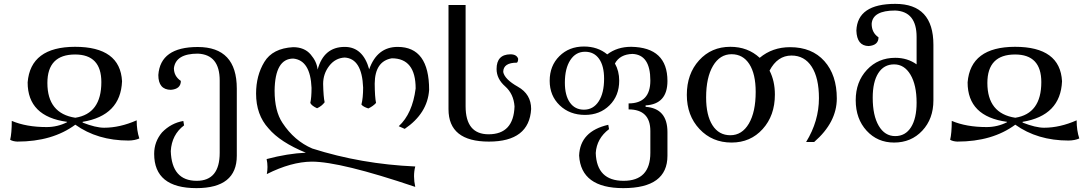

<svg xmlns="http://www.w3.org/2000/svg" viewBox="-20 -723 5601 987"><path d="M68.8 4.9Q46.4 3.9 32.2 -4.4Q40.5 -38.1 40.5 -101.6Q115.2 -69.8 219.7 -69.8Q275.4 -69.8 324.7 -94.7V-96.7Q122.1 -124 122.1 -299.3Q136.7 -481.9 365.7 -482.4Q598.1 -482.4 607.4 -305.2Q600.1 -128.9 404.8 -96.7V-92.8Q472.2 -66.4 515.1 -66.4Q596.2 -66.4 682.6 -104.5Q682.6 -52.2 696.3 -11.2Q672.9 -1 641.1 -0.5Q481 -0.5 367.2 -82Q249.5 4.9 68.8 4.9ZM367.2 -117.7Q501 -138.7 501 -300.8Q501 -442.9 366.2 -442.9Q223.6 -442.9 223.6 -296.4Q223.6 -139.6 367.2 -117.7Z M989.7 244.1Q772.5 244.1 772.5 67.9Q772.5 5.4 813 -42.5Q859.4 -90.3 922.4 -101.1L926.3 -78.6Q862.8 -30.8 857.9 53.7Q862.8 206.5 991.2 206.5Q1109.4 206.5 1109.4 62.5V-309.1Q1109.4 -442.4 997.1 -447.3Q883.8 -447.3 874 -372.6Q874 -331.1 909.7 -307.1Q909.7 -265.1 857.9 -261.2Q793.9 -262.2 793.9 -337.4Q804.2 -481.4 996.6 -481.4Q1197.3 -481.4 1197.3 -267.6V77.6Q1197.3 244.1 989.7 244.1Z M2114.7 237.8Q1730.5 107.9 1582.5 107.9Q1476.6 108.9 1351.6 171.9Q1355 153.3 1355 135.3Q1355 114.7 1350.6 94.7Q1459.5 65.9 1552.2 62Q1419.9 7.8 1360.4 -63Q1296.4 -132.8 1296.4 -242.2Q1296.4 -334.5 1338.9 -404.5Q1381.3 -474.6 1486.8 -480.5Q1544.9 -480.5 1576.9 -443.1Q1608.9 -405.8 1612.8 -365.2Q1644.5 -481.9 1752 -481.9Q1845.7 -481.9 1877.9 -366.7Q1918.5 -481.9 2024.4 -481.9Q2186 -481.9 2186 -260.7Q2177.7 -140.1 2060.5 -60.5L2029.8 -74.2Q2100.1 -138.7 2116.7 -268.1Q2116.7 -423.3 1994.1 -423.3Q1907.2 -408.2 1906.2 -293Q1906.7 -224.1 1913.1 -193.8Q1897.5 -176.8 1873.5 -165.5Q1847.2 -173.8 1837.9 -185.5Q1846.7 -219.2 1846.7 -272.9Q1840.8 -421.9 1752 -427.2Q1703.6 -424.8 1672.4 -384.3Q1641.1 -343.8 1641.1 -291.5Q1642.6 -224.6 1648.9 -197.3Q1633.8 -177.2 1609.9 -166.5Q1582 -179.2 1575.2 -193.8Q1581.5 -221.7 1581.5 -271.5Q1575.7 -413.1 1487.8 -421.9Q1393.6 -421.9 1391.6 -256.8Q1391.6 -151.9 1432.1 -91.3Q1492.7 1 1585.4 40.5Q1836.4 120.6 2114.7 132.8Q2108.4 156.7 2108.4 183.1Q2108.4 209.5 2114.7 237.8Z M2493.2 4.9Q2285.6 4.9 2285.6 -161.6V-697.3H2373.5V-176.8Q2373.5 -32.7 2491.7 -32.7Q2620.1 -32.7 2625 -175.8Q2620.6 -240.2 2576.7 -279.1Q2532.7 -317.9 2532.7 -368.2Q2532.7 -442.9 2603.5 -443.8Q2636.2 -443.8 2643.6 -420.9Q2643.6 -406.7 2637.7 -400.9Q2566.9 -400.9 2566.9 -353Q2574.2 -315.4 2642.3 -277.1Q2710.4 -238.8 2710.4 -162.6Q2700.7 4.9 2493.2 4.9Z M2981.9 -159.2Q3029.8 -159.2 3057.6 -201.9Q3085.4 -244.6 3085.4 -318.4Q3085.4 -384.3 3059.6 -420.7Q3033.7 -457 2987.3 -457Q2939.9 -457 2911.9 -414.3Q2883.8 -371.6 2883.8 -297.9Q2883.8 -232.4 2909.7 -195.8Q2935.5 -159.2 2981.9 -159.2ZM3184.1 244.1Q2966.8 244.1 2957 76.7Q2961.9 -48.3 3106.9 -81.5L3110.8 -59.1Q3047.4 -11.2 3042.5 63.5Q3047.4 206.5 3185.5 206.5Q3323.2 206.5 3323.2 62.5V-49.3Q3323.2 -160.6 3211.4 -160.6V-191.4Q3323.2 -191.4 3323.2 -309.1Q3323.2 -441.9 3231.4 -445.8Q3166.5 -443.8 3141.1 -396.5Q3163.1 -357.9 3163.1 -308.1Q3163.1 -231 3113.3 -181.6Q3063.5 -132.3 2987.3 -132.3Q2908.7 -132.3 2857.2 -181.6Q2805.7 -231 2805.7 -307.6Q2805.7 -384.8 2855.5 -434.3Q2905.3 -483.9 2981.9 -483.9Q3052.7 -483.9 3101.6 -443.4Q3152.8 -482.4 3224.6 -482.4Q3411.1 -479.5 3411.1 -306.6Q3411.1 -187.5 3298.8 -181.2V-173.8Q3411.1 -166 3411.1 -43.9V77.6Q3411.1 244.1 3184.1 244.1Z M3734.4 -27.8Q3794.4 -27.8 3829.6 -87.6Q3864.7 -147.5 3864.7 -250.5Q3864.7 -342.8 3832 -393.6Q3799.3 -444.3 3740.7 -444.3Q3680.7 -444.3 3645.3 -384.5Q3609.9 -324.7 3609.9 -222.2Q3609.9 -130.4 3642.6 -79.1Q3675.3 -27.8 3734.4 -27.8ZM3740.7 9.8Q3641.1 9.8 3575.9 -59.6Q3510.7 -128.9 3510.7 -235.4Q3510.7 -343.3 3573.7 -412.8Q3636.7 -482.4 3734.4 -482.4Q3824.2 -482.4 3885.3 -425.8Q3950.7 -480.5 4041.5 -480.5Q4153.8 -480.5 4217.8 -408.9Q4281.7 -337.4 4281.7 -216.8Q4281.7 -94.2 4165.5 6.8H4124Q4189.9 -100.6 4189.9 -218.3Q4189.9 -322.3 4152.8 -379.9Q4115.7 -437.5 4048.8 -437.5Q3976.6 -437.5 3936 -359.9Q3963.4 -306.6 3963.4 -236.8Q3963.4 -128.9 3900.6 -59.6Q3837.9 9.8 3740.7 9.8Z M4582 -23.4Q4634.3 -23.4 4663.1 -68.8Q4691.9 -114.3 4691.9 -195.3Q4691.9 -286.1 4660.4 -339.1Q4628.9 -392.1 4576.2 -392.1Q4523.9 -392.1 4495.1 -347.2Q4466.3 -302.2 4466.3 -220.7Q4466.3 -128.9 4497.3 -76.2Q4528.3 -23.4 4582 -23.4ZM4576.2 9.8Q4490.7 9.8 4434.8 -51.3Q4378.9 -112.3 4378.9 -208Q4378.9 -302.2 4436.5 -364Q4494.1 -425.8 4582 -425.8Q4645 -425.8 4691.9 -392.1V-533.2Q4691.9 -664.1 4582 -668.9Q4465.8 -668.9 4460.9 -600.6Q4460.9 -554.7 4496.1 -531.2Q4496.1 -490.2 4445.3 -486.3Q4384.8 -487.3 4382.3 -565.9Q4387.7 -703.1 4582.5 -703.1Q4778.3 -703.1 4778.3 -492.7V-207Q4778.3 -112.3 4721.2 -51.3Q4664.1 9.8 4576.2 9.8Z M4900.9 4.9Q4878.4 3.9 4864.3 -4.4Q4872.6 -38.1 4872.6 -101.6Q4947.3 -69.8 5051.8 -69.8Q5107.4 -69.8 5156.7 -94.7V-96.7Q4954.1 -124 4954.1 -299.3Q4968.8 -481.9 5197.8 -482.4Q5430.2 -482.4 5439.5 -305.2Q5432.1 -128.9 5236.8 -96.7V-92.8Q5304.2 -66.4 5347.2 -66.4Q5428.2 -66.4 5514.6 -104.5Q5514.6 -52.2 5528.3 -11.2Q5504.9 -1 5473.1 -0.5Q5313 -0.5 5199.2 -82Q5081.5 4.9 4900.9 4.9ZM5199.2 -117.7Q5333 -138.7 5333 -300.8Q5333 -442.9 5198.2 -442.9Q5055.7 -442.9 5055.7 -296.4Q5055.7 -139.6 5199.2 -117.7Z"/></svg>

Font: Almanac
Style: Regular
Weight: 400
Designer: Eden's Almanac
Version: Version 3.501;March 28, 2021;FontCreator 13.0.0.2683 64-bit